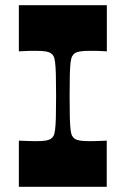

<svg xmlns="http://www.w3.org/2000/svg" viewBox="-20 -720 484 740"><path d="M52.7 0V-177.9Q72.7 -177.2 88.1 -176.6Q103.4 -175.9 115.1 -175.9Q143.4 -175.9 156.5 -178.2Q169.5 -180.6 176.1 -185.3Q182.8 -189.6 186.5 -196.6Q190.2 -203.6 192.3 -219.9Q194.5 -236.1 195.3 -267Q196.2 -297.9 196.2 -350Q196.2 -402.1 195.3 -433Q194.5 -463.9 192.3 -480.1Q190.2 -496.4 186.5 -503.4Q182.8 -510.4 176.1 -514.7Q169.5 -519.4 156.5 -521.8Q143.4 -524.1 115.1 -524.1Q103.4 -524.1 88.1 -523.8Q72.7 -523.4 52.7 -522.1V-700H391.8V-522.1Q372.8 -523.4 357.2 -523.8Q341.7 -524.1 329.4 -524.1Q301 -524.1 288.2 -521.8Q275.3 -519.4 268.3 -514.7Q262.3 -510.4 258.3 -503.4Q254.3 -496.4 252.1 -480.1Q250 -463.9 249.1 -433Q248.3 -402.1 248.3 -350Q248.3 -297.9 249.1 -267Q250 -236.1 252 -219.9Q254 -203.6 258 -196.6Q262 -189.6 268 -185.3Q275 -180.6 287.9 -178.2Q300.7 -175.9 329 -175.9Q341.4 -175.9 356.9 -176.6Q372.4 -177.2 391.4 -177.9V0Z"/></svg>

Font: Ojuju ExtraLight
Style: Regular
Weight: 200
Designer: Chisaokwu Joboson, Mirko Velimirovic
Foundry: Udi Foundry
Version: Version 1.000